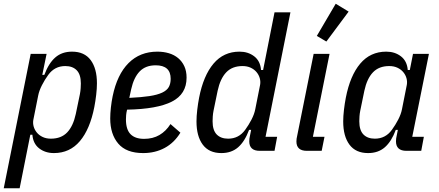

<svg xmlns="http://www.w3.org/2000/svg" viewBox="-34 -806 2345 1026"><path d="M130 -518H215L192 -406H203Q226 -468 261.5 -499Q297 -530 351 -530Q417 -530 450.5 -485Q484 -440 484 -361Q484 -333 480 -299Q476 -265 470 -234Q447 -116 393 -52Q339 12 254 12Q208 12 175.5 -13Q143 -38 139 -86H128L71 200H-14ZM238 -65Q293 -65 325 -98.5Q357 -132 371 -197L393 -303Q396 -319 397 -334Q398 -349 398 -360Q398 -408 376 -430.5Q354 -453 315 -453Q258 -453 224 -406Q205 -380 190 -350.5Q175 -321 170 -295L144 -165Q141 -147 146 -129.5Q151 -112 163 -97.5Q175 -83 194 -74Q213 -65 238 -65Z M731 12Q641 12 598 -38.5Q555 -89 555 -173Q555 -199 558.5 -231Q562 -263 568 -292Q592 -408 653 -469Q714 -530 807 -530Q840 -530 868.5 -521.5Q897 -513 918 -495.5Q939 -478 951 -452Q963 -426 963 -391Q963 -303 884.5 -263Q806 -223 645 -220Q641 -203 640 -190.5Q639 -178 639 -168Q639 -114 663.5 -89Q688 -64 736 -64Q783 -64 818 -84.5Q853 -105 877 -143L930 -97Q897 -43 846 -15.5Q795 12 731 12ZM798 -457Q744 -457 712.5 -424.5Q681 -392 667 -329L657 -283Q722 -286 764.5 -292.5Q807 -299 832.5 -311Q858 -323 868 -341Q878 -359 878 -385Q878 -457 798 -457Z M1354 0Q1298 0 1298 -51Q1298 -65 1302 -82L1308 -112H1297Q1274 -50 1238.5 -19Q1203 12 1149 12Q1083 12 1049.5 -33Q1016 -78 1016 -157Q1016 -185 1020 -219Q1024 -253 1030 -284Q1053 -402 1107 -466Q1161 -530 1246 -530Q1292 -530 1324.5 -505Q1357 -480 1361 -432H1372L1433 -740H1518L1385 -75H1447L1433 0ZM1185 -65Q1242 -65 1276 -112Q1295 -138 1310 -167Q1325 -196 1330 -222L1356 -353Q1359 -371 1354 -388.5Q1349 -406 1337 -420.5Q1325 -435 1306 -444Q1287 -453 1262 -453Q1207 -453 1175 -419.5Q1143 -386 1129 -321L1107 -214Q1104 -199 1103 -184Q1102 -169 1102 -158Q1102 -110 1124 -87.5Q1146 -65 1185 -65Z M1606 0Q1550 0 1550 -50Q1550 -58 1551 -65Q1552 -72 1554 -80L1642 -518H1727L1638 -75H1700L1685 0ZM1710 -584 1659 -614 1760 -786 1829 -744Z M2138 0Q2082 0 2082 -51Q2082 -59 2083 -66.5Q2084 -74 2086 -82L2092 -112H2081Q2058 -50 2022.5 -19Q1987 12 1933 12Q1867 12 1833.5 -33Q1800 -78 1800 -157Q1800 -185 1804 -219Q1808 -253 1814 -284Q1837 -402 1891 -466Q1945 -530 2030 -530Q2076 -530 2108.5 -505Q2141 -480 2145 -432H2156L2173 -518H2258L2169 -75H2231L2217 0ZM1969 -65Q2026 -65 2060 -112Q2079 -138 2094 -167Q2109 -196 2114 -222L2140 -353Q2143 -371 2138 -388.5Q2133 -406 2121 -420.5Q2109 -435 2090 -444Q2071 -453 2046 -453Q1991 -453 1959 -419.5Q1927 -386 1913 -321L1891 -214Q1888 -199 1887 -184Q1886 -169 1886 -158Q1886 -110 1908 -87.5Q1930 -65 1969 -65Z"/></svg>

Font: IBM Plex Sans Condensed Text
Style: Italic
Weight: 450
Width: 3
Italic angle: -11°
Designer: Mike Abbink, Paul van der Laan, Pieter van Rosmalen
Foundry: Bold Monday
Version: Version 1.1